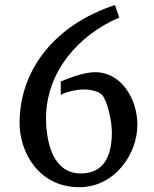

<svg xmlns="http://www.w3.org/2000/svg" viewBox="-20 -742 623 776"><path d="M204.1 -98.1C175.8 -141.1 166 -210.4 166 -263.2C166 -451.7 298.3 -601.6 461.9 -670.9L444.8 -721.7C203.1 -642.6 59.1 -460.9 59.1 -244.1C59.1 -129.9 134.3 14.6 300.8 14.6C441.4 14.6 535.2 -116.2 535.2 -238.3C535.2 -342.3 469.7 -450.2 365.2 -450.2C318.4 -450.2 258.8 -426.3 225.6 -412.6V-358.4C236.8 -366.2 279.8 -380.4 319.3 -380.4C351.1 -380.4 378.4 -371.6 392.6 -358.9C415 -331.5 432.1 -252.4 432.1 -208C432.1 -108.9 398.4 -43 310.1 -41C257.8 -40 227.5 -63 204.1 -98.1Z"/></svg>

Font: Donegal One
Style: Regular
Weight: 400
Designer: Gary Lonergan
Foundry: Sorkin Type Co.
Version: Version 1.004